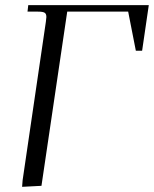

<svg xmlns="http://www.w3.org/2000/svg" viewBox="-20 -722 598 746"><path d="M65.9 3.9 67.9 -22 158.2 -637.2Q160.2 -650.9 160.2 -655.8Q160.2 -668.5 153.3 -672.6Q146.5 -676.8 127.9 -676.8H86.9L89.8 -702.1H558.1L532.2 -524.9H507.8L478 -676.8H241.2L141.1 0Z"/></svg>

Font: Dihjauti
Style: Italic
Weight: 400
Italic angle: -9°
Designer: T. Christopher White
Version: Version 3.0.0